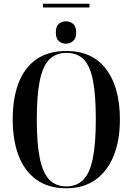

<svg xmlns="http://www.w3.org/2000/svg" viewBox="-20 -998 710 1028"><path d="M210 -958V-978H459V-958ZM333 -764Q311 -764 295 -778Q279 -792 279 -824Q279 -857 295 -870.5Q311 -884 333 -884Q354 -884 371 -870.5Q388 -857 388 -824Q388 -792 371 -778Q354 -764 333 -764ZM335 10Q239 10 175 -36Q111 -82 79.5 -165Q48 -248 48 -359Q48 -472 79.5 -554Q111 -636 175 -680.5Q239 -725 336 -725Q475 -725 548.5 -627.5Q622 -530 622 -358Q622 -246 588.5 -163.5Q555 -81 491 -35.5Q427 10 335 10ZM335 0Q391 0 426 -35.5Q461 -71 477 -150Q493 -229 493 -358Q493 -488 478 -566Q463 -644 428.5 -679.5Q394 -715 336 -715Q279 -715 244 -679.5Q209 -644 193 -566Q177 -488 177 -358Q177 -230 193 -151Q209 -72 244 -36Q279 0 335 0Z"/></svg>

Font: Noto Serif Display Condensed SemiBold
Style: Regular
Weight: 600
Width: 3
Designer: Monotype Design Team
Foundry: Monotype Imaging Inc.
Version: Version 2.009